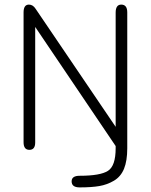

<svg xmlns="http://www.w3.org/2000/svg" viewBox="-20 -648 659 839"><path d="M485.4 -93.8V-592.8Q485.4 -627.9 509.8 -627.9Q536.1 -627.9 536.1 -593.8V0Q536.1 54.7 522 89.4Q507.8 124 478 141.6Q448.2 159.2 414.1 165Q379.9 170.9 328.1 170.9Q293 170.9 293 144.5Q293 120.1 328.1 120.1Q418 120.1 451.7 98.6Q485.4 77.1 485.4 0V-9.8L133.8 -530.3V-25.4Q133.8 6.8 108.4 6.8Q83 6.8 83 -26.4V-593.8Q83 -627.9 106.4 -627.9Q124 -627.9 135.7 -609.4Z"/></svg>

Font: Jura
Style: Book
Weight: 400
Version: Version 2.3